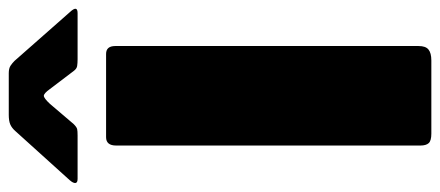

<svg xmlns="http://www.w3.org/2000/svg" viewBox="-337 -701 1004 438"><g transform="rotate(-90 165.0 -482.0)"><path d="M261 -742Q279 -742 279 -721V-29Q279 -13 271 -6.5Q263 0 246 0H79Q63 0 57.5 -6Q52 -12 52 -25V-719Q52 -742 71 -742ZM222 -816 181 -870Q171 -884 165.5 -884Q160 -884 147 -870L101 -816Q94 -809 89.5 -808Q85 -807 75 -807H-24Q-33 -807 -33.5 -812Q-34 -817 -27 -825L85 -949Q92 -957 100 -960.5Q108 -964 122 -964H217Q228 -964 234 -960Q240 -956 245 -951L356 -825Q373 -807 354 -807H249Q240 -807 233.5 -808Q227 -809 222 -816Z"/></g></svg>

Font: Libre Franklin Black
Style: Regular
Weight: 900
Designer: Pablo Impallari, Rodrigo Fuenzalida, Nhung Nguyen
Foundry: Impallari Type
Version: Version 3.000